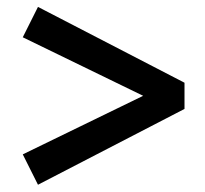

<svg xmlns="http://www.w3.org/2000/svg" viewBox="-20 -597 584 548"><path d="M506.6 -360.9 88.4 -577.3 45 -490.6 450.8 -293.3V-353.8L45 -156.4L88.4 -69.7L506.6 -286.1V-360.9Z"/></svg>

Font: Source Serif Variable
Style: Regular
Weight: 389
Designer: Frank Grießhammer
Foundry: Adobe Systems Incorporated
Version: Version 3.001;hotconv 1.0.111;makeotfexe 2.5.65597